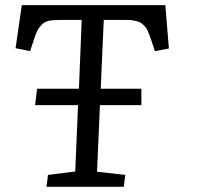

<svg xmlns="http://www.w3.org/2000/svg" viewBox="-20 -720 778 740"><path d="M617.2 -700.2 630.9 -533.2 577.1 -522.9 564 -562Q559.1 -576.2 556.9 -582.8Q554.7 -589.4 549.8 -600.1Q544.9 -610.8 540.8 -615.5Q536.6 -620.1 529.8 -626.7Q522.9 -633.3 514.6 -636Q506.3 -638.7 494.9 -640.9Q483.4 -643.1 469.2 -643.1H379.9L368.2 -377.9H524.9V-314.9H365.2L354 -58.1L462.9 -45.9L457 0H159.2L165 -45.9L270 -59.1L280.8 -314.9H115.2L123 -377.9H284.2L294.9 -643.1H207Q181.6 -643.1 166 -639.2Q150.4 -635.3 139.6 -623.8Q128.9 -612.3 123 -599.9Q117.2 -587.4 108.9 -562L96.2 -522.9L40 -534.2L64 -700.2Z"/></svg>

Font: Literata Book
Style: Italic
Weight: 400
Italic angle: -3°
Designer: Latin by Veronika Burian and Jose Scaglione. Greek by Irene Vlachou. Cyrillic by Vera Evstafieva
Foundry: TypeTogether
Version: Version 1.003;PS 001.003;hotconv 1.0.88;makeotf.lib2.5.64775